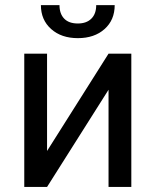

<svg xmlns="http://www.w3.org/2000/svg" viewBox="-20 -741 617 761"><path d="M410.2 -528.3H500.5V0H410.2V-385.3L166.5 0H76.2V-528.3H166.5V-142.6ZM434.6 -720.7Q434.6 -661.6 394.3 -625.7Q354 -589.8 288.6 -589.8Q223.1 -589.8 182.6 -626Q142.1 -662.1 142.1 -720.7H215.8Q215.8 -686.5 234.4 -667.2Q252.9 -647.9 288.6 -647.9Q322.8 -647.9 342 -667Q361.3 -686 361.3 -720.7Z"/></svg>

Font: RobotoInd
Style: Regular
Weight: 400
Designer: Google
Version: Version 2.001101; 2014